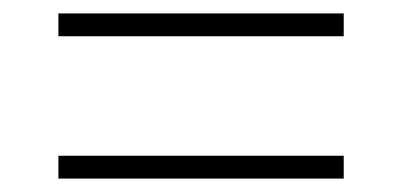

<svg xmlns="http://www.w3.org/2000/svg" viewBox="-20 -469 599 286"><path d="M67 -415H492V-449H67ZM67 -203H492V-237H67Z"/></svg>

Font: Noto Serif Telugu ExtraLight
Style: Regular
Weight: 200
Designer: Jelle Bosma - Monotype Design Team
Foundry: Monotype Imaging Inc.
Version: Version 2.005